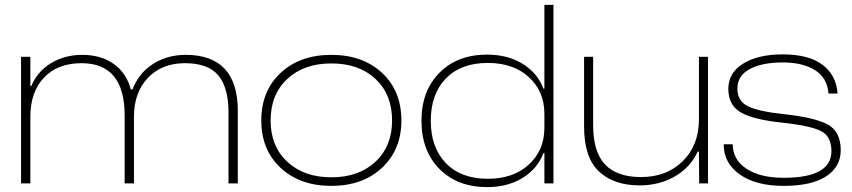

<svg xmlns="http://www.w3.org/2000/svg" viewBox="-20 -749 3480 784"><path d="M66 0V-517H104V-398H108Q133 -458 189 -491.5Q245 -525 316 -525Q393 -525 445 -487.5Q497 -450 514 -384H521Q547 -451 605 -488Q663 -525 738 -525Q951 -525 951 -296V0H913V-291Q913 -391 871.5 -441Q830 -491 735 -491Q641 -491 584 -431Q527 -371 527 -273V0H489V-277Q489 -491 313 -491Q215 -491 159.5 -432Q104 -373 104 -273V0Z M1047 -257Q1047 -378 1126 -451.5Q1205 -525 1333 -525Q1461 -525 1540 -451.5Q1619 -378 1619 -257Q1619 -138 1540 -64Q1461 10 1333 10Q1205 10 1126 -63.5Q1047 -137 1047 -257ZM1581 -257Q1581 -363 1513.5 -426.5Q1446 -490 1333 -490Q1221 -490 1153 -426.5Q1085 -363 1085 -257Q1085 -152 1153 -88.5Q1221 -25 1333 -25Q1445 -25 1513 -88.5Q1581 -152 1581 -257Z M1969 15Q1848 15 1774.5 -59Q1701 -133 1701 -256Q1701 -378 1774.5 -452Q1848 -526 1969 -526Q2053 -526 2114 -488.5Q2175 -451 2199 -387H2203V-729H2240V0H2203V-124H2199Q2175 -60 2114 -22.5Q2053 15 1969 15ZM1972 -19Q2076 -19 2139.5 -77Q2203 -135 2203 -228V-283Q2203 -376 2139.5 -434Q2076 -492 1972 -492Q1862 -492 1800.5 -428.5Q1739 -365 1739 -256Q1739 -147 1800.5 -83Q1862 -19 1972 -19Z M2592 8Q2486 8 2425.5 -49Q2365 -106 2365 -232V-517H2402V-238Q2402 -128 2451 -77Q2500 -26 2597 -26Q2702 -26 2768 -91Q2834 -156 2834 -262V-517H2871V0H2835L2834 -130H2829Q2799 -65 2735.5 -28.5Q2672 8 2592 8Z M3180 10Q3067 10 3001 -36.5Q2935 -83 2935 -160H2972Q2972 -97 3028 -60Q3084 -23 3180 -23Q3375 -23 3375 -132Q3375 -191 3334 -213Q3293 -235 3176 -248Q3058 -260 3006 -289.5Q2954 -319 2954 -386Q2954 -452 3015 -489.5Q3076 -527 3176 -527Q3282 -527 3338.5 -484.5Q3395 -442 3400 -367H3363Q3358 -431 3308 -462.5Q3258 -494 3176 -494Q3092 -494 3041.5 -467Q2991 -440 2991 -387Q2991 -337 3033.5 -315.5Q3076 -294 3180 -283Q3309 -269 3361 -240Q3413 -211 3413 -135Q3413 -68 3353.5 -29Q3294 10 3180 10Z"/></svg>

Font: Mona Sans Expanded ExtraLight
Style: Regular
Weight: 200
Width: 7
Designer: Deni Anggara
Foundry: GitHub
Version: Version 1.001;gftools[0.9.33]